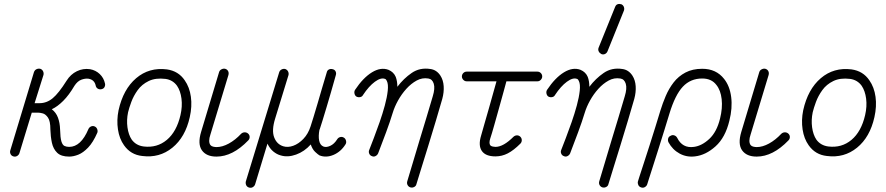

<svg xmlns="http://www.w3.org/2000/svg" viewBox="-20 -760 4380 949"><path d="M322 14Q282 14 262.5 -5Q243 -24 236.5 -54.5Q230 -85 229 -120Q229 -162 217 -179Q205 -196 191.5 -199.5Q178 -203 171 -203H137L76 -3Q73 6 64.5 11Q56 16 46 13Q36 10 32 1Q28 -8 31 -17L148 -404Q152 -414 160.5 -418Q169 -422 179 -420Q188 -417 192.5 -408.5Q197 -400 195 -390L151 -250H175Q211 -250 240.5 -274.5Q270 -299 309 -361Q329 -393 360 -408Q391 -423 425 -418Q453 -413 473 -394Q493 -375 499 -347Q501 -338 496.5 -329.5Q492 -321 481 -319Q471 -317 463 -322Q455 -327 453 -337Q447 -366 417 -371Q401 -373 382 -366Q363 -359 348 -336Q321 -290 292.5 -261.5Q264 -233 236 -220Q257 -204 266.5 -178.5Q276 -153 277 -120Q278 -79 283.5 -61Q289 -43 299 -38.5Q309 -34 322 -34Q380 -34 417 -122Q421 -131 430 -135Q439 -139 448 -135Q457 -131 460.5 -121.5Q464 -112 461 -104Q440 -56 415.5 -30.5Q391 -5 367 4.5Q343 14 322 14Z M683 11Q626 5 593 -42Q570 -74 563 -120Q556 -166 566 -215Q589 -319 653 -373.5Q717 -428 805 -417Q862 -409 893 -363Q917 -329 923.5 -281.5Q930 -234 918 -181Q896 -82 832 -30Q768 22 683 11ZM690 -36Q756 -28 804.5 -68.5Q853 -109 872 -191Q882 -234 877 -272.5Q872 -311 855 -336Q834 -365 798 -370Q749 -376 715 -359.5Q681 -343 660.5 -314.5Q640 -286 629 -256Q618 -226 613 -205Q605 -167 610 -130.5Q615 -94 631 -70Q652 -41 690 -36Z M1050 14Q1000 14 978 -17Q956 -48 974 -108L1063 -404Q1066 -413 1075 -417.5Q1084 -422 1093 -420Q1103 -417 1107.5 -408.5Q1112 -400 1109 -389L1020 -95Q1008 -60 1020 -43Q1025 -37 1034 -35Q1043 -33 1050 -33Q1079 -33 1111 -50.5Q1143 -68 1172 -99Q1180 -106 1189.5 -106Q1199 -106 1206 -100Q1214 -93 1214 -83Q1214 -73 1207 -66Q1130 14 1050 14Z M1211 167Q1201 164 1197 155.5Q1193 147 1195 137L1360 -403Q1363 -412 1371.5 -416.5Q1380 -421 1390 -419Q1400 -415 1404 -406.5Q1408 -398 1406 -389L1340 -174Q1322 -116 1335 -81.5Q1348 -47 1380 -37Q1403 -30 1429.5 -39.5Q1456 -49 1479.5 -73.5Q1503 -98 1515 -135Q1520 -150 1529.5 -181Q1539 -212 1550 -249.5Q1561 -287 1571 -321.5Q1581 -356 1588 -378.5Q1595 -401 1595 -402Q1597 -412 1605.5 -416.5Q1614 -421 1624 -418Q1634 -416 1638.5 -407.5Q1643 -399 1640 -389Q1639 -386 1632.5 -362.5Q1626 -339 1616 -304.5Q1606 -270 1595 -233Q1584 -196 1574.5 -165.5Q1565 -135 1560 -120L1559 -119Q1553 -87 1557.5 -65Q1562 -43 1578 -36Q1592 -30 1612 -39Q1632 -48 1647 -72Q1652 -80 1661.5 -82.5Q1671 -85 1679 -80Q1687 -76 1690 -65.5Q1693 -55 1688 -47Q1665 -10 1628.5 5.5Q1592 21 1559 8Q1552 4 1538 -9Q1524 -22 1516 -46Q1485 -11 1443.5 4Q1402 19 1367 8Q1348 3 1330.5 -11.5Q1313 -26 1302 -50L1241 151Q1238 160 1229.5 165Q1221 170 1211 167Z M2008 166Q1999 163 1994.5 154.5Q1990 146 1993 136Q2004 100 2019.5 47.5Q2035 -5 2053 -64.5Q2071 -124 2088.5 -181.5Q2106 -239 2119 -284Q2131 -323 2124 -346Q2117 -369 2097 -372Q2067 -377 2039.5 -362Q2012 -347 1988.5 -321Q1965 -295 1947.5 -263.5Q1930 -232 1921 -202Q1908 -159 1888.5 -106.5Q1869 -54 1849 -2Q1845 7 1836 11.5Q1827 16 1819 12Q1809 9 1805 -0.5Q1801 -10 1805 -19Q1814 -42 1828 -78.5Q1842 -115 1856.5 -156.5Q1871 -198 1882 -238.5Q1893 -279 1896.5 -311.5Q1900 -344 1892 -360Q1888 -369 1883 -370Q1863 -378 1833 -356Q1803 -334 1774 -290Q1770 -282 1760 -280Q1750 -278 1741 -283Q1734 -288 1732 -298Q1730 -308 1735 -316Q1775 -376 1818.5 -402.5Q1862 -429 1900 -415Q1926 -404 1936 -380Q1944 -359 1944 -331Q1975 -372 2015 -399.5Q2055 -427 2107 -419Q2138 -415 2157 -386Q2171 -364 2173 -334Q2175 -304 2166 -271Q2153 -225 2134.5 -163.5Q2116 -102 2097 -40Q2078 22 2062 73Q2046 124 2038 151Q2036 160 2026.5 164.5Q2017 169 2008 166Z M2429 13Q2380 13 2361.5 -14Q2343 -41 2358 -90Q2364 -112 2374.5 -148Q2385 -184 2396.5 -224.5Q2408 -265 2418 -301Q2428 -337 2434 -358H2287Q2277 -358 2270 -365.5Q2263 -373 2263 -382Q2263 -392 2270 -399Q2277 -406 2287 -406H2636Q2646 -406 2653 -399Q2660 -392 2660 -382Q2660 -373 2653 -365.5Q2646 -358 2636 -358H2483Q2479 -343 2469 -306.5Q2459 -270 2446.5 -225.5Q2434 -181 2422.5 -140Q2411 -99 2403 -75Q2396 -53 2403 -42Q2408 -37 2416 -35.5Q2424 -34 2429 -34Q2468 -34 2518 -84Q2526 -91 2535.5 -91Q2545 -91 2552 -84Q2559 -77 2559 -67Q2559 -57 2552 -50Q2519 -17 2490 -2Q2461 13 2429 13Z M2957 166Q2948 163 2943.5 154.5Q2939 146 2942 136Q2953 100 2968.5 47.5Q2984 -5 3002 -64.5Q3020 -124 3037.5 -181.5Q3055 -239 3068 -284Q3080 -323 3073 -346Q3066 -369 3046 -372Q3016 -377 2988.5 -362Q2961 -347 2937.5 -321Q2914 -295 2896.5 -263.5Q2879 -232 2870 -202Q2857 -159 2837.5 -106.5Q2818 -54 2798 -2Q2794 7 2785 11.5Q2776 16 2768 12Q2758 9 2754 -0.5Q2750 -10 2754 -19Q2763 -42 2777 -78.5Q2791 -115 2805.5 -156.5Q2820 -198 2831 -238.5Q2842 -279 2845.5 -311.5Q2849 -344 2841 -360Q2837 -369 2832 -370Q2812 -378 2782 -356Q2752 -334 2723 -290Q2719 -282 2709 -280Q2699 -278 2690 -283Q2683 -288 2681 -298Q2679 -308 2684 -316Q2724 -376 2767.5 -402.5Q2811 -429 2849 -415Q2875 -404 2885 -380Q2893 -359 2893 -331Q2924 -372 2964 -399.5Q3004 -427 3056 -419Q3087 -415 3106 -386Q3120 -364 3122 -334Q3124 -304 3115 -271Q3102 -225 3083.5 -163.5Q3065 -102 3046 -40Q3027 22 3011 73Q2995 124 2987 151Q2985 160 2975.5 164.5Q2966 169 2957 166ZM2983 -507Q2979 -497 2970 -493Q2961 -489 2952 -493Q2943 -498 2939 -506.5Q2935 -515 2939 -525L3020 -725Q3024 -736 3032.5 -739Q3041 -742 3051 -739Q3060 -735 3063.5 -726Q3067 -717 3064 -708Z M3148 166Q3139 163 3135 154.5Q3131 146 3133 137Q3133 136 3141 111.5Q3149 87 3162 47Q3175 7 3190 -39.5Q3205 -86 3219 -131.5Q3233 -177 3244 -213Q3255 -249 3270.5 -285.5Q3286 -322 3309.5 -352.5Q3333 -383 3368 -401.5Q3403 -420 3451 -420Q3520 -420 3559 -370Q3587 -335 3594 -280.5Q3601 -226 3585 -163Q3565 -80 3516.5 -36.5Q3468 7 3415 13Q3374 18 3339 -1Q3304 -20 3284 -57Q3280 -66 3282.5 -75.5Q3285 -85 3295 -89Q3303 -94 3312.5 -91Q3322 -88 3327 -79Q3353 -26 3410 -34Q3449 -39 3486 -73.5Q3523 -108 3539 -174Q3552 -226 3547 -270Q3542 -314 3521 -340Q3497 -372 3451 -372Q3393 -372 3355 -331.5Q3317 -291 3289 -199Q3278 -163 3264 -117.5Q3250 -72 3235 -25Q3220 22 3207.5 61.5Q3195 101 3187 125.5Q3179 150 3179 151Q3176 160 3167 165Q3158 170 3148 166Z M3720 14Q3670 14 3648 -17Q3626 -48 3644 -108L3733 -404Q3736 -413 3745 -417.5Q3754 -422 3763 -420Q3773 -417 3777.5 -408.5Q3782 -400 3779 -389L3690 -95Q3678 -60 3690 -43Q3695 -37 3704 -35Q3713 -33 3720 -33Q3749 -33 3781 -50.5Q3813 -68 3842 -99Q3850 -106 3859.5 -106Q3869 -106 3876 -100Q3884 -93 3884 -83Q3884 -73 3877 -66Q3800 14 3720 14Z M4067 11Q4010 5 3977 -42Q3954 -74 3947 -120Q3940 -166 3950 -215Q3973 -319 4037 -373.5Q4101 -428 4189 -417Q4246 -409 4277 -363Q4301 -329 4307.5 -281.5Q4314 -234 4302 -181Q4280 -82 4216 -30Q4152 22 4067 11ZM4074 -36Q4140 -28 4188.5 -68.5Q4237 -109 4256 -191Q4266 -234 4261 -272.5Q4256 -311 4239 -336Q4218 -365 4182 -370Q4133 -376 4099 -359.5Q4065 -343 4044.5 -314.5Q4024 -286 4013 -256Q4002 -226 3997 -205Q3989 -167 3994 -130.5Q3999 -94 4015 -70Q4036 -41 4074 -36Z"/></svg>

Font: Zen Kurenaido
Style: Regular
Weight: 400
Designer: Yoshimichi Ohira
Foundry: Positype
Version: Version 1.001